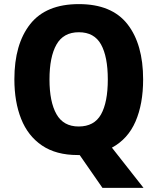

<svg xmlns="http://www.w3.org/2000/svg" viewBox="-20 -745 767 935"><path d="M677 -358Q677 -239 640 -153.5Q603 -68 525 -26L679 170H479L368 10Q365 10 358 10Q253 10 184.5 -36.5Q116 -83 83 -166Q50 -249 50 -359Q50 -530 127 -627.5Q204 -725 364 -725Q524 -725 600.5 -627.5Q677 -530 677 -358ZM221 -358Q221 -249 255 -189Q289 -129 363 -129Q439 -129 472 -188Q505 -247 505 -358Q505 -469 472 -528.5Q439 -588 364 -588Q289 -588 255 -528Q221 -468 221 -358Z"/></svg>

Font: Noto Sans Devanagari SemiCondensed ExtraBold
Style: Regular
Weight: 800
Width: 4
Designer: Jelle Bosma - Monotype Design Team
Foundry: Monotype Imaging Inc.
Version: Version 2.004; ttfautohint (v1.8.4.7-5d5b)